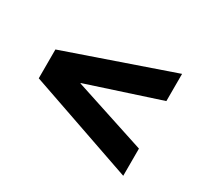

<svg xmlns="http://www.w3.org/2000/svg" viewBox="-109 -660 877 819"><g transform="rotate(30 330.0 -250.0)"><path d="M575 -501V-367L220 -251V-249L575 -133V1L55 -179V-321Z"/></g></svg>

Font: Quantico
Style: Bold
Weight: 700
Designer: Matt Desmond
Foundry: MADtype
Version: Version 2.002